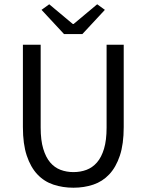

<svg xmlns="http://www.w3.org/2000/svg" viewBox="-20 -865 685 897"><path d="M323 12Q273 12 229.5 -2.5Q186 -17 154.5 -50.5Q123 -84 105 -138Q87 -192 87 -271V-656H170V-269Q170 -210 182 -170Q194 -130 214.5 -106Q235 -82 263 -71.5Q291 -61 323 -61Q356 -61 384 -71.5Q412 -82 433 -106Q454 -130 466 -170Q478 -210 478 -269V-656H558V-271Q558 -192 540 -138Q522 -84 490.5 -50.5Q459 -17 416 -2.5Q373 12 323 12ZM279 -706 174 -819 210 -845 320 -753H324L434 -845L470 -819L365 -706Z"/></svg>

Font: SourceSansPro
Style: Book
Weight: 400
Designer: Paul D. Hunt
Foundry: Adobe Systems Incorporated
Version: Version 2.021;PS 2.000;hotconv 1.0.86;makeotf.lib2.5.63406